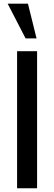

<svg xmlns="http://www.w3.org/2000/svg" viewBox="-20 -1006 290 1026"><path d="M71.3 0V-732.4H178.2V0ZM116.7 -800.8 21 -986.3H129.4L175.3 -800.8Z"/></svg>

Font: Antonio Medium
Style: Regular
Weight: 500
Designer: Vernon Adams
Foundry: Vernon Adams
Version: Version 1.002